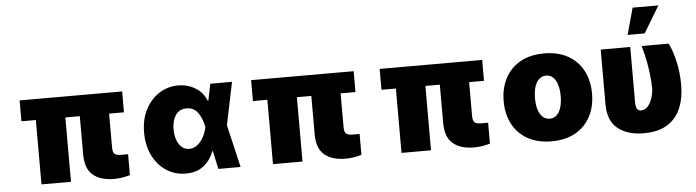

<svg xmlns="http://www.w3.org/2000/svg" viewBox="-48 -1003 4439 1224"><g transform="rotate(-5 2171.0 -391.5)"><path d="M738.6 -545.5V-411.9H643.5V-194.6Q643.8 -165.8 654.5 -154.7Q665.1 -143.5 698.9 -143.5H741.5V-9.9Q717.3 -2.5 691.8 1.6Q666.2 5.7 639.2 5.7Q553.3 5.7 504.8 -34.8Q456.3 -75.3 456 -164.8V-411.9H363.6V0H174.7V-411.9H82.4V-545.5Z M1096.6 11.4Q1027.7 11 973 -25Q918.3 -61.1 886.7 -125Q855.1 -188.9 855.1 -272.7Q855.1 -356.5 888 -419.4Q920.8 -482.2 975.7 -517.4Q1030.5 -552.6 1096.6 -552.6Q1157.3 -552.6 1206.9 -522.5Q1256.4 -492.5 1277 -438.9H1280.9L1302.6 -545.5H1441.8L1385.3 -272.7L1448.9 0H1306.8L1281.6 -115.1H1277Q1258.9 -62.5 1214.3 -25.4Q1169.7 11.7 1096.6 11.4ZM1247.5 -272.7 1247.2 -274.1Q1236.5 -329.5 1210.8 -365.8Q1185 -402 1137.8 -402Q1090.9 -402 1067.5 -366.3Q1044 -330.6 1044 -275.6Q1044 -217.3 1068.9 -180.4Q1093.8 -143.5 1133.5 -143.5Q1161.9 -143.5 1185 -161.6Q1208.1 -179.7 1224.3 -209Q1240.4 -238.3 1247.2 -271.3Z M2220.2 -545.5V-411.9H2125V-194.6Q2125.4 -165.8 2136 -154.7Q2146.7 -143.5 2180.4 -143.5H2223V-9.9Q2198.9 -2.5 2173.3 1.6Q2147.7 5.7 2120.7 5.7Q2034.8 5.7 1986.3 -34.8Q1937.9 -75.3 1937.5 -164.8V-411.9H1845.2V0H1656.2V-411.9H1563.9V-545.5Z M3042.6 -545.5V-411.9H2947.4V-194.6Q2947.8 -165.8 2958.5 -154.7Q2969.1 -143.5 3002.8 -143.5H3045.5V-9.9Q3021.3 -2.5 2995.7 1.6Q2970.2 5.7 2943.2 5.7Q2857.2 5.7 2808.8 -34.8Q2760.3 -75.3 2759.9 -164.8V-411.9H2667.6V0H2478.7V-411.9H2386.4V-545.5Z M3438.9 9.9Q3350.1 9.9 3286.9 -25.4Q3223.7 -60.7 3190 -124.1Q3156.2 -187.5 3156.2 -271.3Q3156.2 -355.1 3190 -418.5Q3223.7 -481.9 3286.9 -517.2Q3350.1 -552.6 3438.9 -552.6Q3527.7 -552.6 3590.9 -517.2Q3654.1 -481.9 3687.9 -418.5Q3721.6 -355.1 3721.6 -271.3Q3721.6 -187.5 3687.9 -124.1Q3654.1 -60.7 3590.9 -25.4Q3527.7 9.9 3438.9 9.9ZM3440.3 -134.9Q3477.6 -134.9 3499.5 -171.7Q3521.3 -208.5 3521.3 -272.7Q3521.3 -337 3499.5 -373.8Q3477.6 -410.5 3440.3 -410.5Q3400.9 -410.5 3378.7 -373.8Q3356.5 -337 3356.5 -272.7Q3356.5 -208.5 3378.7 -171.7Q3400.9 -134.9 3440.3 -134.9Z M3801.1 -545.5H3990.1V-196Q3989.7 -160.9 3999.1 -148.6Q4008.5 -136.4 4022.7 -136.4Q4050.4 -136.4 4068.9 -158.6Q4087.4 -180.8 4096.9 -213.2Q4106.5 -245.7 4106.5 -277Q4104 -345.2 4092.7 -415Q4081.3 -484.7 4062.5 -545.5H4235.8Q4258.9 -500.7 4275.6 -429.9Q4292.3 -359 4292.6 -277Q4292.6 -192.5 4265.4 -127.8Q4238.3 -63.2 4180.2 -26.6Q4122.2 9.9 4028.4 9.9Q3924.7 9.9 3862.7 -40Q3800.8 -89.8 3801.1 -197.4ZM3980.1 -623.6 4027 -794H4191.8L4089.5 -623.6Z"/></g></svg>

Font: Inter UI Black
Style: Regular
Weight: 900
Designer: Rasmus Andersson
Foundry: rsms
Version: 3.2;8d6f07862